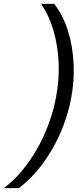

<svg xmlns="http://www.w3.org/2000/svg" viewBox="-71 -813 436 1000"><path d="M211.1 -793Q257.4 -733.7 282.9 -652.6Q308.3 -571.6 312.4 -479.9Q316.6 -388.1 298.6 -296.3Q285.6 -229.6 260.8 -163.1Q236 -96.6 200.9 -35.8Q165.7 25 122 76.6Q78.3 128.3 27 167H-51.3Q-0.7 129.3 42.8 77.1Q86.3 24.9 121.7 -37.1Q157.1 -99 182.1 -166.8Q207.1 -234.6 220.1 -302.1Q238.3 -395.3 234.3 -486.1Q230.3 -576.9 206.9 -655.9Q183.4 -735 142.4 -793Z"/></svg>

Font: Mona Sans
Style: Italic
Weight: 200
Italic angle: -11.6951°
Designer: Deni Anggara
Foundry: GitHub
Version: Version 2.000